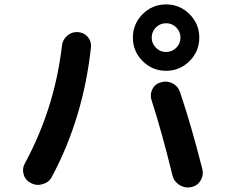

<svg xmlns="http://www.w3.org/2000/svg" viewBox="-20 -850 1040 867"><path d="M775.9 -726.1Q756.8 -745.1 730 -745.1Q703.1 -745.1 684.1 -726.1Q665 -707 665 -680.2Q665 -653.3 684.1 -634.3Q703.1 -615.2 730 -615.2Q756.8 -615.2 775.9 -634.3Q794.9 -653.3 794.9 -680.2Q794.9 -707 775.9 -726.1ZM835.9 -574.2Q792 -530.3 730 -530.3Q668 -530.3 624 -574.2Q580.1 -618.2 580.1 -680.2Q580.1 -742.2 624 -786.1Q668 -830.1 730 -830.1Q792 -830.1 835.9 -786.1Q879.9 -742.2 879.9 -680.2Q879.9 -618.2 835.9 -574.2ZM793 -433.6Q842.8 -287.1 893.6 -86.9Q900.4 -58.6 885.7 -34.7Q871.1 -10.7 843.3 -4.9Q815.4 1 790.5 -14.6Q765.6 -30.3 758.8 -57.6Q710 -257.8 664.1 -398.4Q656.2 -424.8 668.5 -448.2Q680.7 -471.7 707 -478.5Q734.4 -486.3 759.3 -473.6Q784.2 -460.9 793 -433.6ZM390.6 -635.7Q356.4 -318.4 214.8 -52.7Q202.1 -27.3 173.3 -18.6Q144.5 -9.8 120.1 -23.4Q94.7 -35.2 86.9 -62Q79.1 -88.9 92.8 -113.3Q226.6 -360.4 259.8 -643.6Q262.7 -670.9 283.7 -689Q304.7 -707 332 -705.1Q359.4 -703.1 376.5 -683.1Q393.6 -663.1 390.6 -635.7Z"/></svg>

Font: Rounded-X Mgen+ 2m bold
Style: Bold
Weight: 700
Designer: [Source Han Sans]
Ryoko NISHIZUKA  (kana & ideographs); Paul D. Hunt (Latin, Greek & Cyrillic); Wenlong ZHANG  (bopomofo
Version: Version 1.059.20150602